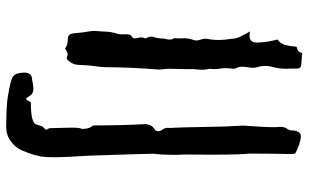

<svg xmlns="http://www.w3.org/2000/svg" viewBox="-198 -560 943 586"><g transform="rotate(90 273.0 -267.5)"><path d="M127.9 4.9Q119.6 -2.4 103.5 -3.4Q91.3 -3.4 87.2 -7.8Q83 -12.2 82 -23.4Q80.1 -48.8 75.7 -73.2Q74.7 -78.1 74.7 -83.5L75.2 -90.3Q76.2 -100.6 76.7 -110.8Q76.7 -134.3 84 -156.7Q85.4 -162.6 85.4 -168.9L85 -183.6Q85 -191.9 88.1 -195.1Q91.3 -198.2 97.7 -203.6V-206.1Q97.7 -210.9 96.2 -216.6Q94.7 -222.2 94.7 -229Q94.7 -233.4 97.2 -238.3L97.7 -240.2Q97.2 -243.2 95.2 -246.1Q92.3 -252.4 92.3 -258.3Q92.3 -263.2 94.2 -268.1Q98.1 -280.3 98.1 -295.4Q98.6 -299.8 100.1 -304.2Q101.1 -310.1 101.1 -316.4Q101.1 -322.8 96.7 -328.6Q97.7 -336.4 97.7 -344.7L97.2 -356.9Q97.2 -371.1 101.6 -384.3Q104 -390.1 104 -396Q104 -402.3 101.3 -409.2Q98.6 -416 98.6 -422.9Q98.6 -429.7 100.6 -436.5Q102.5 -450.2 102.5 -463.9Q102.5 -481 99.6 -498L97.7 -515.1Q95.2 -525.4 89.8 -534.7Q86.9 -538.6 85.4 -543Q80.6 -553.2 76.2 -559.6L81.5 -558.6L89.8 -558.1Q108.9 -558.1 110.4 -578.1Q110.4 -604.5 103.5 -633.3L101.1 -643.1Q113.8 -652.8 117.7 -667Q121.6 -681.2 122.6 -697.3L123 -701.7Q131.3 -703.6 136.2 -707Q139.2 -710 141.1 -714.4L142.6 -718.8L179.2 -715.8Q189.9 -714.4 189.9 -702.6V-682.1L190.4 -669.9Q190.4 -649.4 185.1 -629.9Q181.6 -617.7 181.6 -606Q181.6 -593.8 185.1 -582.5L185.5 -582Q187.5 -574.7 187.5 -566.4L186.5 -556.6Q184.1 -546.4 184.1 -535.2Q184.1 -524.9 189.5 -514.6Q190.4 -512.2 190.4 -507.3L189.9 -503.4Q188.5 -494.6 188.5 -485.4Q188.5 -476.6 189.9 -467.8Q191.4 -459 191.4 -450.2Q191.4 -443.4 190.4 -436.5Q193.4 -425.3 193.4 -413.6Q193.4 -405.8 192.4 -397.5Q191.4 -389.2 191.4 -380.9V-361.8L190.9 -335L190.4 -313Q190.4 -303.2 191.9 -293.5Q191.9 -290.5 192.4 -287.4Q192.9 -284.2 192.9 -280.3L192.4 -276.4Q186 -197.3 185.5 -117.7Q185.1 -104.5 183.1 -91.3Q179.2 -66.4 178.7 -39.6Q178.7 -19.5 166.5 -6.3Q161.1 0 156.7 0Q155.3 0 153.3 -1.5Q149.9 -2.9 146.5 -2.9Q142.1 -2.9 133.8 1.5ZM378.9 -692.9Q378.9 -694.8 378.4 -694.8V-689Q378.4 -690.9 378.9 -692.9ZM378.9 -692.9Q381.8 -714.8 396 -714.8Q404.8 -714.8 423.8 -709Q442.9 -701.2 449.2 -697.3Q450.7 -691.4 450.7 -684.6Q449.7 -658.2 449.2 -555.7Q452.6 -536.1 452.6 -436L452.1 -360.4Q453.1 -341.8 453.1 -325.2Q453.1 -291.5 449.7 -264.6Q449.7 -244.1 455.6 -68.4Q460.4 5.9 460.4 32.7Q460.4 50.3 459.5 65.9Q458 93.3 439.5 136.7Q430.7 156.7 411.6 170.7Q392.6 184.6 368.7 184.6Q299.8 184.1 276.4 179.7Q223.6 171.4 213.9 163.6Q202.1 154.3 202.1 128.9Q202.1 105.5 224.1 105.5Q240.7 101.6 251.5 101.6Q266.6 101.6 272.7 112.1Q278.8 122.6 282.7 124Q284.7 124 292.5 109.4Q353.5 109.4 359.9 94.2Q365.2 76.7 367.2 73.2L376.5 63.5Q376.5 61.5 375.5 60.5Q371.6 53.2 371.6 52.2L370.1 -15.1Q370.1 -42.5 374 -45.4Q374 -68.8 366.2 -76.2Q363.3 -79.1 363.3 -84Q363.3 -168 359.4 -238.3Q359.4 -258.3 374.5 -268.1Q380.9 -272 380.9 -279.3Q380.9 -286.1 376.5 -291.5Q370.6 -298.8 370.6 -309.1L371.1 -315.4Q369.1 -341.3 366.7 -481L363.8 -537.6Q368.7 -604.5 368.7 -634.3L367.7 -652.3Q367.7 -665 373.3 -672.4Q378.9 -679.7 378.9 -690.4Z"/></g></svg>

Font: Kurland
Style: Regular
Weight: 400
Designer: GGBot
Version: 0.22